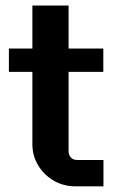

<svg xmlns="http://www.w3.org/2000/svg" viewBox="-20 -660 405 680"><path d="M346.4 -93.4H252.7Q239.7 -93.4 231.3 -101.9Q222.9 -110.5 222.9 -125V-640.4H94.7V-148.1Q94.7 -109.2 114.6 -75.4Q134.5 -41.5 169.2 -20.8Q203.9 0 249 0H346.4ZM11.5 -405.5H345.9V-488.2H11.5Z"/></svg>

Font: Estedad-VF-FD Black
Style: Regular
Weight: 900
Designer: Amin Abedi
Version: Version 4.000